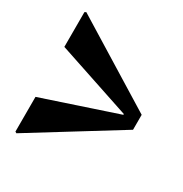

<svg xmlns="http://www.w3.org/2000/svg" viewBox="-141 -758 761 799"><g transform="rotate(30 240.0 -359.0)"><path d="M460 -395V-323.2L46.9 -67.9L40 -71.8V-238.8L394 -356.9V-360.8L40 -479V-646L46.9 -649.9Z"/></g></svg>

Font: Yokawerad
Style: Regular
Weight: 500
Designer: gluk
Foundry: gluk
Version: Version 0.79